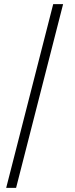

<svg xmlns="http://www.w3.org/2000/svg" viewBox="-20 -760 364 931"><path d="M58 151H10L238 -740H286Z"/></svg>

Font: IBM Plex Sans Condensed Light
Style: Regular
Weight: 300
Width: 3
Designer: Mike Abbink, Paul van der Laan, Pieter van Rosmalen
Foundry: Bold Monday
Version: Version 3.201